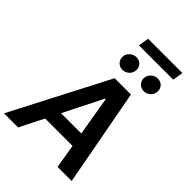

<svg xmlns="http://www.w3.org/2000/svg" viewBox="-326 -1223 1355 1355"><g transform="rotate(45 351.5 -545.5)"><path d="M326 -1090.9 313.2 -1012.4H655.5L668 -1090.9ZM352.3 -807.5C387.4 -807.5 418.3 -834.5 422.9 -866.5C429.7 -908.4 402 -941.4 359.7 -941.4C326.3 -941.4 294 -916.2 288.7 -882.5C282.3 -842.3 311.8 -807.5 352.3 -807.5ZM565.3 -807.5C600.5 -807.5 631.4 -834.5 636 -866.5C642.8 -908.4 615.1 -941.4 572.8 -941.4C539.4 -941.4 507.5 -916.2 501.8 -882.5C495 -841.6 524.9 -807.5 565.3 -807.5ZM355.8 -727.3 -21 0H119.7L209.9 -179.3H483.3L513.5 0H654.1L518.5 -727.3ZM262.8 -285.2 410.2 -578.1H415.8L465.2 -285.2Z"/></g></svg>

Font: TID UI Semi Bold
Style: Italic
Weight: 600
Italic angle: -9.39999°
Designer: The TID Project Authors
Foundry: Bakken & Bæck
Version: Version 1.001;hotconv 1.0.109;makeotfexe 2.5.65596